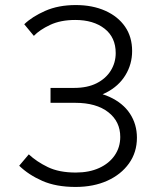

<svg xmlns="http://www.w3.org/2000/svg" viewBox="-20 -730 640 760"><path d="M279 10Q202 10 147.5 -14Q93 -38 56 -74L94 -119Q125 -90 169.5 -68.5Q214 -47 280 -47Q333 -47 372.5 -65Q412 -83 434 -115Q456 -147 456 -188Q456 -249 408.5 -286Q361 -323 278 -323H180V-382H273Q326 -382 362.5 -400.5Q399 -419 418.5 -450.5Q438 -482 438 -520Q438 -582 394 -616.5Q350 -651 278 -651Q220 -651 178.5 -631.5Q137 -612 114 -588L76 -634Q107 -664 159 -687Q211 -710 280 -710Q346 -710 396.5 -687.5Q447 -665 475 -624.5Q503 -584 503 -528Q503 -476 476.5 -432.5Q450 -389 400.5 -363.5Q351 -338 279 -338V-371Q360 -371 413.5 -346.5Q467 -322 494.5 -280Q522 -238 522 -185Q522 -127 490.5 -83Q459 -39 404.5 -14.5Q350 10 279 10Z"/></svg>

Font: SUSE Light
Style: Regular
Weight: 300
Designer: Rene Bieder
Foundry: SUSE
Version: Version 1.000